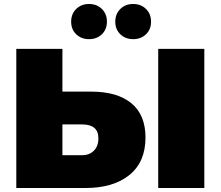

<svg xmlns="http://www.w3.org/2000/svg" viewBox="-20 -946 1110 966"><path d="M712 -254Q712 -131 631 -65.5Q550 0 409 0H62V-700H294V-485H439Q570 -485 641 -426.5Q712 -368 712 -254ZM475 -250Q475 -320 393 -320H294V-165H393Q429 -165 452 -187.5Q475 -210 475 -250ZM776 -700H1008V0H776ZM338 -837Q338 -876 363.5 -901Q389 -926 428 -926Q467 -926 492.5 -901Q518 -876 518 -837Q518 -798 492.5 -773.5Q467 -749 428 -749Q389 -749 363.5 -773.5Q338 -798 338 -837ZM560 -837Q560 -876 585.5 -901Q611 -926 650 -926Q689 -926 714.5 -901Q740 -876 740 -837Q740 -798 714.5 -773.5Q689 -749 650 -749Q611 -749 585.5 -773.5Q560 -798 560 -837Z"/></svg>

Font: CMG Sans Black
Style: Regular
Weight: 900
Designer: Julieta Ulanovsky
Foundry: Julieta Ulanovsky
Version: Version 7.200